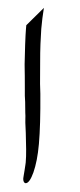

<svg xmlns="http://www.w3.org/2000/svg" viewBox="-50 -722 296 708"><g transform="rotate(5 98.5 -368.0)"><path d="M24.4 -623.5 83.5 -692.9Q80.6 -654.8 80.6 -614.7Q81.1 -589.8 82.5 -558.8Q84 -527.8 87.4 -489.7L93.8 -412.6L98.1 -376Q103.5 -318.4 106.2 -272.5Q108.9 -226.6 108.9 -191.4Q108.9 -159.2 106 -132.1Q103 -105 97.9 -85.2Q92.8 -65.4 86.2 -54.2Q79.6 -43 72.3 -43Q68.4 -43 65.4 -47.9Q62.5 -52.7 62.5 -60.1Q62.5 -62 63.2 -71Q64 -80.1 64.7 -90.3Q65.4 -100.6 65.9 -109.1Q66.4 -117.7 66.4 -118.7Q66.4 -140.6 63.7 -167.7Q61 -194.8 57.1 -228L52.2 -265.1Q51.3 -271 51 -280Q50.8 -289.1 48.8 -301.8L44.9 -341.3Q43 -352.5 41.7 -364Q40.5 -375.5 39.6 -388.2L35.2 -436.5Q33.2 -452.1 32.5 -462.6Q31.7 -473.1 30.8 -479.5L26.4 -552.2Q24.9 -579.6 24.9 -586.4L24.4 -609.4Z"/></g></svg>

Font: XB Niloofar
Style: Regular
Weight: 400
Designer: Behnam
Foundry: Irmug
Version: Version 7.201 2008